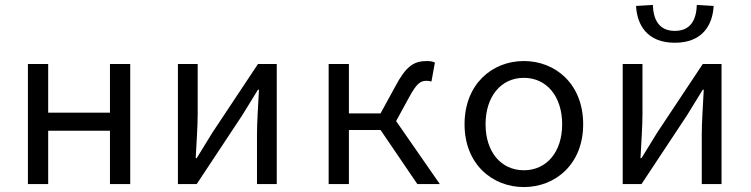

<svg xmlns="http://www.w3.org/2000/svg" viewBox="-20 -745 3040 777"><path d="M93 0H175V-216H425V0H507V-486H425V-289H175V-486H93Z M700 0H776L960 -278C978 -307 1006 -352 1024 -382H1028C1025 -319 1020 -254 1020 -202V0H1100V-486H1024L840 -209C822 -179 794 -135 776 -105H772C775 -167 780 -232 780 -284V-486H700Z M1310 0H1392V-219H1520L1669 0H1760L1583 -255L1636 -352C1666 -407 1681 -418 1706 -418C1714 -418 1719 -417 1726 -415L1740 -492C1732 -496 1720 -498 1708 -498C1654 -498 1623 -477 1579 -394L1520 -286H1392V-486H1310Z M2100 12C2228 12 2340 -81 2340 -242C2340 -405 2228 -498 2100 -498C1972 -498 1860 -405 1860 -242C1860 -81 1972 12 2100 12ZM2100 -56C2007 -56 1945 -131 1945 -242C1945 -354 2007 -430 2100 -430C2193 -430 2255 -354 2255 -242C2255 -131 2193 -56 2100 -56Z M2500 0H2576L2760 -278C2778 -307 2806 -352 2824 -382H2828C2825 -319 2820 -254 2820 -202V0H2900V-486H2824L2640 -209C2622 -179 2594 -135 2576 -105H2572C2575 -167 2580 -232 2580 -284V-486H2500ZM2711 -572C2823 -572 2864 -644 2868 -721L2800 -725C2798 -668 2777 -620 2711 -620C2645 -620 2624 -668 2622 -725L2554 -721C2558 -644 2599 -572 2711 -572Z"/></svg>

Font: Hasklig
Style: Regular
Weight: 400
Monospace: yes
Designer: Paul D. Hunt, Teo Tuominen
Foundry: Adobe Systems Incorporated
Version: Version 2.030;PS 1.0;hotconv 16.6.51;makeotf.lib2.5.65220